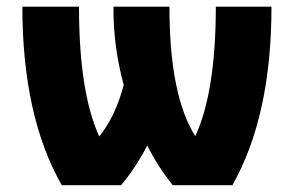

<svg xmlns="http://www.w3.org/2000/svg" viewBox="-20 -544 862 566"><path d="M272.5 -141.6Q320.3 -200.2 344.7 -293.9Q313.5 -407.2 314.5 -524.4H479.5Q479.5 -262.7 555.7 -142.6Q616.2 -273.4 616.2 -524.4H780.3Q780.3 -201.2 665 2H489.3Q443.4 -55.7 414.1 -115.2Q381.8 -51.8 336.9 2H162.1Q45.9 -202.1 45.9 -524.4H212.9Q212.9 -272.5 272.5 -141.6Z"/></svg>

Font: Gen Shin Gothic Heavy
Style: Bold
Weight: 900
Designer: [Source Han Sans]
Ryoko NISHIZUKA  (kana & ideographs); Paul D. Hunt (Latin, Greek & Cyrillic); Wenlong ZHANG  (bopomofo
Version: Version 1.002.20150607